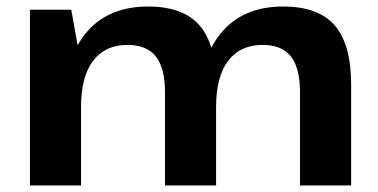

<svg xmlns="http://www.w3.org/2000/svg" viewBox="-20 -570 1163 590"><path d="M902 -285Q902 -361 874 -396.5Q846 -432 787 -432Q718 -432 681 -383Q644 -334 644 -241L590 -162V-228Q590 -383 657.5 -466.5Q725 -550 850 -550Q958 -550 1008.5 -492Q1059 -434 1059 -310V0H902ZM72 -540H199L229 -373V0H72ZM487 -285Q487 -361 459 -396.5Q431 -432 372 -432Q303 -432 266 -383Q229 -334 229 -241L175 -162V-228Q175 -383 242.5 -466.5Q310 -550 435 -550Q543 -550 593.5 -491.5Q644 -433 644 -310V0H487Z"/></svg>

Font: Pathway Extreme 72pt
Style: Bold
Weight: 700
Designer: Eduardo Rodriguez Tunni
Foundry: Eduardo Rodriguez Tunni
Version: Version 1.001;gftools[0.9.26]